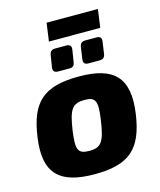

<svg xmlns="http://www.w3.org/2000/svg" viewBox="-123 -919 849 1019"><g transform="rotate(-15 301.0 -409.5)"><path d="M513 -831H231L217 -731H499ZM299 -687H241C219 -687 210 -678 207 -656L197 -594C194 -574 204 -565 224 -565H286C306 -565 313 -574 316 -594L326 -658C329 -677 321 -687 299 -687ZM466 -687H405C385 -687 376 -678 373 -657L364 -594C361 -574 370 -565 390 -565H451C472 -565 480 -574 483 -594L492 -658C495 -677 487 -687 466 -687ZM322 -511C129 -511 53 -444 27 -255C-1 -60 81 12 270 12C460 12 536 -54 563 -241C591 -437 513 -511 322 -511ZM319 -383C380 -383 391 -359 375 -255C359 -142 339 -115 276 -115C211 -115 202 -139 216 -241C233 -358 253 -383 319 -383Z"/></g></svg>

Font: Exo 2 Extra Bold
Style: Italic
Weight: 800
Italic angle: -8°
Designer: Natanael Gama
Version: Version 1.001;PS 001.001;hotconv 1.0.88;makeotf.lib2.5.64775